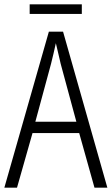

<svg xmlns="http://www.w3.org/2000/svg" viewBox="-20 -860 512 880"><path d="M413 0 343 -250H129L58 0H0L204 -715H269L472 0ZM258 -568Q253 -591 247 -615.5Q241 -640 236 -662Q231 -639 225.5 -615.5Q220 -592 214 -568L142 -302H330ZM355 -840V-796H116V-840Z"/></svg>

Font: Noto Sans Sinhala UI Condensed Light
Style: Regular
Weight: 300
Width: 3
Designer: Jelle Bosma - Monotype Design Team
Foundry: Monotype Imaging Inc.
Version: Version 2.006; ttfautohint (v1.8.4.7-5d5b)